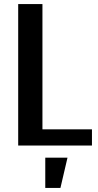

<svg xmlns="http://www.w3.org/2000/svg" viewBox="-20 -720 485 950"><path d="M70 0V-700H190V-80H435V0ZM204 210V60H314L279 210Z"/></svg>

Font: Cuprum
Style: Regular
Weight: 400
Designer: Jovanny Lemonad
Foundry: Jovanny Lemonad
Version: Version 3.000